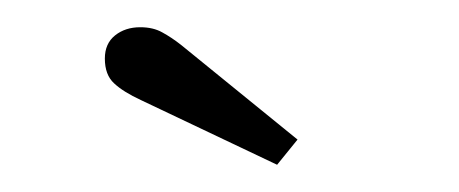

<svg xmlns="http://www.w3.org/2000/svg" viewBox="-20 -754 337 141"><path d="M183.5 -633 83.5 -680.5Q70.5 -686.5 63.8 -692.8Q57 -699 57 -711Q57 -722 64.5 -728Q72 -734 83 -734Q92.5 -734 99.2 -730.2Q106 -726.5 113 -721L198.5 -651.5Z"/></svg>

Font: Imbue Thin
Style: Regular
Weight: 400
Version: Version 1.102